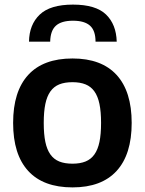

<svg xmlns="http://www.w3.org/2000/svg" viewBox="-20 -804 629 834"><path d="M106 -623Q107 -697 152.5 -740.5Q198 -784 297 -784Q396 -784 440.5 -741Q485 -698 487 -623H395Q395 -671 371 -692.5Q347 -714 297 -714Q247 -714 223 -692.5Q199 -671 198 -623ZM295 10Q168 10 102.5 -61.5Q37 -133 37 -270Q37 -407 102.5 -478.5Q168 -550 295 -550Q421 -550 486.5 -478.5Q552 -407 552 -270Q552 -133 486.5 -61.5Q421 10 295 10ZM295 -93Q328 -93 351.5 -102.5Q375 -112 390 -133Q405 -154 412 -187.5Q419 -221 419 -270Q419 -319 412 -352.5Q405 -386 390 -407Q375 -428 351.5 -437.5Q328 -447 295 -447Q261 -447 237.5 -437.5Q214 -428 199 -407Q184 -386 177 -352.5Q170 -319 170 -270Q170 -221 177 -187.5Q184 -154 199 -133Q214 -112 237.5 -102.5Q261 -93 295 -93Z"/></svg>

Font: Encode Sans Narrow
Style: SemiBold
Weight: 600
Designer: Pablo Impallari, Andres Torresi
Foundry: Pablo Impallari, Andres Torresi
Version: Version 1.000; ttfautohint (v1.00) -l 8 -r 50 -G 200 -x 14 -